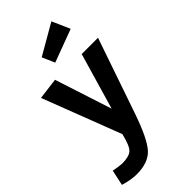

<svg xmlns="http://www.w3.org/2000/svg" viewBox="-321 -842 1124 1124"><g transform="rotate(-45 241.0 -280.5)"><path d="M85 213Q40 213 -20 195L1 98Q1 99 31 103.5Q61 108 70 108Q126 108 149.5 87.5Q173 67 192 -13L5 -500L138 -517L253 -163L355 -513H490L328 -42Q276 108 229.5 160.5Q183 213 85 213ZM414 -663 210 -587 176 -665 365 -774Z"/></g></svg>

Font: Rambla
Style: Bold
Weight: 700
Designer: Martin Sommaruga
Foundry: Martin Sommaruga
Version: Version 1.001